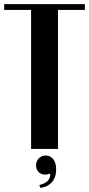

<svg xmlns="http://www.w3.org/2000/svg" viewBox="-30 -720 430 927"><path d="M379.9 -700.2V-671.9H250V-1H120.1V-671.9H-9.8V-700.2ZM211.9 118.2Q197.3 123 188 123Q168.5 123 156.2 110.4Q144 97.7 144 78.1Q144 58.1 157.5 44.4Q170.9 30.8 190.9 30.8Q213.4 30.8 227.3 48.8Q241.2 66.9 241.2 98.1Q241.2 135.7 220.9 159.2Q200.7 182.6 164.1 187L160.2 172.9Q187.5 167 201.2 152.3Q214.8 137.7 211.9 118.2Z"/></svg>

Font: Moniqa Black Heading
Style: Regular
Weight: 900
Designer: Rajesh Rajput
Foundry: Rajesh Rajput
Version: Version 1.000